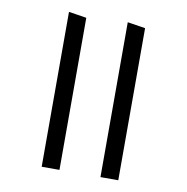

<svg xmlns="http://www.w3.org/2000/svg" viewBox="-76 -735 791 811"><g transform="rotate(10 319.5 -329.0)"><path d="M483.7 -649.4 407.3 -661.4V2.9H483.7ZM231.5 -649.4 155.2 -661.4V2.9H231.5Z"/></g></svg>

Font: Anek Kannada Medium
Style: Regular
Weight: 500
Designer: Vaishnavi Murthy, Maithili Shingre (Kannada) & Yesha Goshar (Latin)
Foundry: Ek Type
Version: Version 1.003